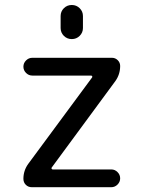

<svg xmlns="http://www.w3.org/2000/svg" viewBox="-20 -782 576 781"><path d="M226.6 -668V-716.8Q226.6 -735.4 239.7 -748.5Q252.9 -761.7 272 -761.7Q291 -761.7 304.2 -748.5Q317.4 -735.4 317.4 -716.8V-668Q317.4 -649.4 304.2 -636.2Q291 -623 272 -623Q252.9 -623 239.7 -636.2Q226.6 -649.4 226.6 -668ZM111.3 -546.9H435.5Q449.2 -546.9 459 -537.1Q468.8 -527.3 468.8 -513.7Q468.8 -479.5 449.2 -452.1L190.4 -100.6Q188.5 -98.6 189.9 -95.7Q191.4 -92.8 194.3 -92.8H432.6Q447.3 -92.8 458 -82Q468.8 -71.3 468.8 -56.6Q468.8 -42 458 -31.2Q447.3 -20.5 432.6 -20.5H109.4Q94.7 -20.5 85 -30.3Q75.2 -40 75.2 -54.7Q75.2 -87.9 94.7 -115.2L354.5 -466.8Q356.4 -468.8 355 -471.7Q353.5 -474.6 350.6 -474.6H111.3Q96.7 -474.6 85.9 -485.4Q75.2 -496.1 75.2 -510.7Q75.2 -525.4 85.9 -536.1Q96.7 -546.9 111.3 -546.9Z"/></svg>

Font: Gen Jyuu GothicX Regular
Style: Regular
Weight: 400
Designer: [Source Han Sans]
Ryoko NISHIZUKA  (kana & ideographs); Paul D. Hunt (Latin, Greek & Cyrillic); Wenlong ZHANG  (bopomofo
Version: Version 1.002.20150607